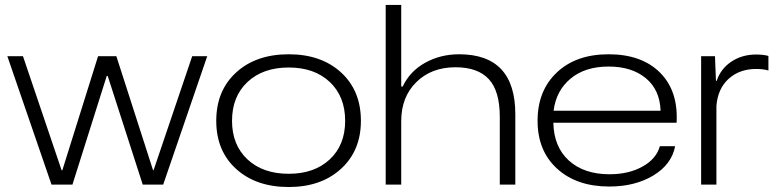

<svg xmlns="http://www.w3.org/2000/svg" viewBox="-20 -749 3144 779"><path d="M189 0 9.8 -521H73.2L230 -58.1H232.9L377.9 -521H452.1L601.1 -58.1H603L759.8 -521H820.8L642.1 0H559.1L417 -440.9H413.1L273.9 0Z M1151.4 9.8Q1019 9.8 938.2 -63.5Q857.4 -136.7 857.4 -258.8Q857.4 -381.3 938.2 -455.1Q1019 -528.8 1151.4 -528.8Q1283.2 -528.8 1363.8 -455.1Q1444.3 -381.3 1444.3 -258.8Q1444.3 -137.7 1363.5 -64Q1282.7 9.8 1151.4 9.8ZM921.4 -258.8Q921.4 -161.1 983.9 -102.5Q1046.4 -43.9 1151.4 -43.9Q1255.4 -43.9 1317.9 -102.3Q1380.4 -160.6 1380.4 -258.8Q1380.4 -357.4 1318.1 -416.3Q1255.9 -475.1 1151.4 -475.1Q1046.9 -475.1 984.1 -416.3Q921.4 -357.4 921.4 -258.8Z M1544.9 0V-729H1607.9V-397.9H1613.8Q1643.1 -460 1705.1 -494.4Q1767.1 -528.8 1842.8 -528.8Q2070.8 -528.8 2070.8 -285.2V0H2007.8V-274.9Q2007.8 -379.9 1963.1 -428Q1918.5 -476.1 1828.1 -476.1Q1730.5 -476.1 1669.2 -415.8Q1607.9 -355.5 1607.9 -257.8V0Z M2452.1 7.8Q2319.8 7.8 2240.5 -64.5Q2161.1 -136.7 2161.1 -258.8Q2161.1 -381.3 2239.3 -455.1Q2317.4 -528.8 2449.2 -528.8Q2583.5 -528.8 2658 -454.3Q2732.4 -379.9 2725.1 -251H2225.1Q2227.1 -152.8 2288.3 -97.4Q2349.6 -42 2453.1 -42Q2530.8 -42 2586.9 -73.2Q2643.1 -104.5 2657.2 -155.8H2719.2Q2705.1 -82 2630.9 -37.1Q2556.6 7.8 2452.1 7.8ZM2226.1 -299.8H2660.2Q2657.2 -384.8 2600.1 -431.9Q2543 -479 2449.2 -479Q2354 -479 2295.2 -430.2Q2236.3 -381.3 2226.1 -299.8Z M2824.7 0V-521H2880.9L2884.8 -420.9H2887.7Q2904.3 -470.2 2947.5 -499Q2990.7 -527.8 3047.9 -527.8Q3078.1 -527.8 3097.7 -522V-462.9Q3077.6 -469.2 3047.9 -469.2Q2981 -469.2 2936.8 -429.7Q2892.6 -390.1 2886.7 -319.8V0Z"/></svg>

Font: Lumene Sans Expanded Light
Style: Regular
Weight: 300
Width: 7
Designer: Deni Anggara
Version: Version 1.003;Glyphs 3.1.2 (3151)